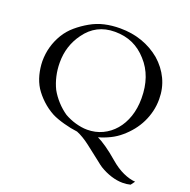

<svg xmlns="http://www.w3.org/2000/svg" viewBox="-155 -838 1198 1211"><g transform="rotate(20 444.5 -232.5)"><path d="M725.1 -318.4Q725.1 -392.6 704.1 -453.1Q683.1 -513.7 640.1 -560.5Q597.7 -608.4 544.7 -632.3Q491.7 -656.2 424.3 -656.2Q298.8 -656.2 226.6 -554.7Q194.8 -511.2 178.7 -461.2Q162.6 -411.1 163.1 -354.5Q163.1 -309.1 172.9 -265.9Q182.6 -222.7 201.2 -184.6Q210.9 -167 223.6 -149.4Q236.3 -131.8 251.2 -115.5Q266.1 -99.1 282.7 -84.7Q299.3 -70.3 315.9 -59.1Q333 -49.3 352.1 -41.3Q371.1 -33.2 390.9 -27.6Q410.6 -22 430.7 -18.8Q450.7 -15.6 469.7 -15.6Q524.9 -15.6 571.8 -37.8Q618.7 -60.1 652.8 -99.9Q687 -139.6 706.1 -195.3Q725.1 -251 725.1 -318.4ZM846.7 216.3Q821.8 222.7 794.9 222.7Q756.8 222.7 716.8 210Q676.8 197.3 639.2 174.3Q629.4 168.5 596.7 142.1Q564 115.7 506.3 71.8Q482.4 53.2 458.5 39.1Q434.6 24.9 414.6 17.1Q393.1 14.6 369.4 9.8Q345.7 4.9 322.5 -1.5Q299.3 -7.8 277.6 -15.6Q255.9 -23.4 238.8 -32.2Q196.3 -55.2 161.4 -87.9Q126.5 -120.6 103 -156.7Q80.6 -192.9 69.3 -236.3Q58.1 -279.8 57.1 -325.2Q57.1 -377 70.1 -422.9Q83 -468.8 108.4 -511.2Q133.3 -552.2 170.7 -584Q208 -615.7 251 -640.1Q294.9 -665.5 344.2 -676.8Q393.6 -688 448.2 -688Q527.8 -688 595.9 -664.1Q664.1 -640.1 718.8 -594.7Q772.9 -547.4 802.2 -485.8Q831.5 -424.3 831.5 -351.1Q831.5 -308.6 822 -269.3Q812.5 -230 794.9 -194.1Q777.3 -158.2 752 -126.5Q726.6 -94.7 694.8 -67.9Q665 -42 627.9 -23.7Q590.8 -5.4 550.8 5.9Q575.7 17.1 613.5 43.2Q651.4 69.3 695.3 107.4Q741.2 147 785.2 166.7Q829.1 186.5 866.7 189Z"/></g></svg>

Font: XB Niloofar
Style: Regular
Weight: 400
Designer: Behnam
Foundry: Irmug
Version: Version 7.201 2008